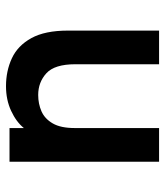

<svg xmlns="http://www.w3.org/2000/svg" viewBox="26 -578 563 656"><g transform="rotate(90 308.0 -249.5)"><path d="M274 12Q222 12 178.8 -8Q135.5 -28 109.8 -74.5Q84 -121 84 -200V-511H199V-225Q199 -154 229.8 -126Q260.5 -98 304 -98Q334 -98 359.8 -109.2Q385.5 -120.5 401.2 -147.8Q417 -175 417 -223V-511H532V0H417V-49Q396 -23 358.2 -5.5Q320.5 12 274 12Z"/></g></svg>

Font: Overpass Mono Light
Style: Regular
Weight: 300
Monospace: yes
Designer: Delve Withrington, Dave Bailey
Foundry: Delve Fonts LLC
Version: Version 4.000